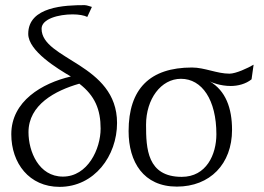

<svg xmlns="http://www.w3.org/2000/svg" viewBox="-20 -712 1029 748"><path d="M24 -189C24 -76 94 16 212 16C348 16 436 -105 436 -233C436 -464 142 -479 142 -600C142 -639 209 -656 263 -656C287 -656 309 -652 320 -646L338 -685C336 -685 319 -692 310 -692C234 -692 90 -687 90 -580C90 -513 205 -444 256 -414C144 -388 24 -318 24 -189ZM91 -197C91 -304 195 -359 289 -386C350 -339 372 -285 372 -211C372 -132 322 -24 225 -24C131 -24 91 -122 91 -197Z M481 -201C481 -81 539 15 669 15C798 15 884 -73 884 -206C884 -291 859 -359 797 -395C804 -391 838 -377 879 -377C907 -377 938 -385 960 -403L968 -460C946 -447 899 -425 874 -425C825 -425 777 -449 728 -449C564 -449 481 -366 481 -201ZM549 -226C549 -326 607 -405 685 -405C767 -405 823 -323 823 -189C823 -110 784 -23 688 -23C553 -23 549 -134 549 -226Z"/></svg>

Font: KpMath
Style: Sans
Weight: 400
Version: Version 0.64